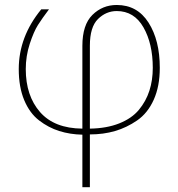

<svg xmlns="http://www.w3.org/2000/svg" viewBox="-20 -526 719 775"><path d="M55.7 -247.1Q55.7 -377.9 146.5 -488.3H177.7Q150.4 -452.1 133.3 -425.3Q116.2 -398.4 100.1 -349.1Q84 -299.8 84 -247.1Q84 -139.6 141.6 -73.7Q199.2 -7.8 312.5 -6.8V-340.8Q312.5 -425.8 353 -465.8Q393.6 -505.9 451.2 -505.9Q534.2 -505.9 579.6 -434.6Q625 -363.3 625 -252Q625 -177.7 600.6 -123.5Q576.2 -69.3 533.7 -40Q491.2 -10.7 444.3 2.9Q397.5 16.6 342.8 16.6V229.5H312.5V17.6Q262.7 16.6 219.2 2.9Q175.8 -10.7 137.7 -40Q99.6 -69.3 77.6 -122.1Q55.7 -174.8 55.7 -247.1ZM342.8 -6.8Q410.2 -7.8 460.9 -27.8Q511.7 -47.9 540.5 -82.5Q569.3 -117.2 583 -159.7Q596.7 -202.1 596.7 -252Q596.7 -349.6 559.1 -415.5Q521.5 -481.4 451.2 -481.4Q408.2 -481.4 375.5 -449.2Q342.8 -417 342.8 -341.8Z"/></svg>

Font: Gothic A1 Thin
Style: Regular
Weight: 250
Designer: HanYang I&C Co.,Ltd.
Foundry: HanYang I&C Co.,Ltd.
Version: Version 2.50